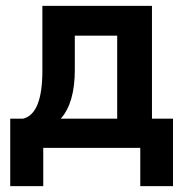

<svg xmlns="http://www.w3.org/2000/svg" viewBox="-20 -506 632 657"><path d="M15 131V-100H59Q125 -116 125 -264V-486H500V-100H572V131H460V0H128V131ZM236 -267Q236 -154 188 -100H381V-384H236Z"/></svg>

Font: Cantarell
Style: Bold
Weight: 700
Designer: Dave Crossland, Nikolaus Waxweiler, Florian Fecher, Jacques Le Bailly, Eben Sorkin, Alexei Vanyashin, Alexios Zavras, Em
Version: Version 0.303